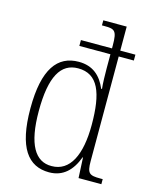

<svg xmlns="http://www.w3.org/2000/svg" viewBox="-116 -835 721 919"><g transform="rotate(15 244.5 -375.0)"><path d="M217 10C286 10 329 -33 354 -101H356L361 0H474V-25H462C408 -25 396 -32 396 -93V-612H471V-641H396V-760H280V-735H291C343 -735 355 -730 355 -656V-641H201V-612H355V-542C355 -510 356 -468 359 -441H355C330 -500 289 -538 219 -538C114 -538 52 -459 52 -263C52 -68 113 10 217 10ZM221 -22C140 -21 94 -95 94 -261C94 -432 138 -507 224 -507C323 -507 356 -420 356 -262C356 -113 312 -22 221 -22Z"/></g></svg>

Font: Noto Serif Devanagari Condensed ExtraLight
Style: Regular
Weight: 200
Width: 3
Designer: Universal Thirst, Indian Type Foundry and the Monotype Design Team
Foundry: Monotype Imaging Inc.
Version: Version 2.004